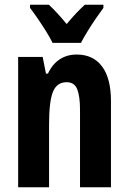

<svg xmlns="http://www.w3.org/2000/svg" viewBox="-20 -786 541 806"><path d="M301.8 -557.1Q371.1 -557.1 408.4 -507.1Q445.8 -457 445.8 -361.8V0H315.9V-324.2Q315.9 -381.8 304.2 -411.4Q292.5 -440.9 259.8 -440.9Q218.8 -440.9 202.4 -400.9Q186 -360.8 186 -263.2V0H56.2V-546.9H159.2L172.9 -477.1H181.2Q193.4 -502.9 210.9 -520.8Q228.5 -538.6 251.5 -547.9Q274.4 -557.1 301.8 -557.1ZM200.7 -606Q191.4 -625.5 174.6 -652.6Q157.7 -679.7 139.2 -706.8Q120.6 -733.9 106 -752.9V-766.1H185.1Q201.7 -751 220.7 -730.2Q239.7 -709.5 259.8 -685.1Q282.7 -712.4 300 -730.7Q317.4 -749 335.9 -766.1H414.1V-752.9Q399.9 -733.9 381.8 -707.5Q363.8 -681.2 347.2 -654.1Q330.6 -627 319.8 -606Z"/></svg>

Font: Open Sans Condensed
Style: Regular
Weight: 400
Width: 3
Designer: Monotype Design Team
Foundry: Monotype Imaging Inc.
Version: Version 3.000